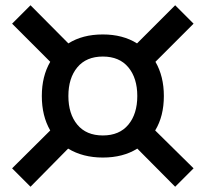

<svg xmlns="http://www.w3.org/2000/svg" viewBox="-20 -699 782 730"><path d="M502 -134Q448 -100 371 -100Q295 -100 239 -134L96 11L26 -59L171 -203Q139 -258 139 -334Q139 -409 171 -464L26 -609L96 -679L240 -534Q267 -551 299.5 -559.5Q332 -568 371 -568Q447 -568 501 -534L646 -679L716 -609L571 -464Q603 -409 603 -334Q603 -257 570 -203L716 -59L646 11ZM371 -184Q434 -184 468 -225Q502 -266 502 -334Q502 -402 468 -443Q434 -484 371 -484Q308 -484 274 -443Q240 -402 240 -334Q240 -266 274 -225Q308 -184 371 -184Z"/></svg>

Font: Gantari SemiBold
Style: Regular
Weight: 600
Designer: Anugrah Pasau
Foundry: Lafontype
Version: Version 1.000; ttfautohint (v1.8.4)